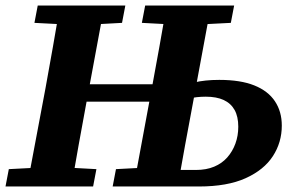

<svg xmlns="http://www.w3.org/2000/svg" viewBox="-27 -677 1071 697"><path d="M549 0 555 -60H684Q722 -60 750.5 -72Q779 -84 798 -105.5Q817 -127 827.5 -155.5Q838 -184 838 -217Q838 -254 824.5 -278Q811 -302 785 -314Q759 -326 720 -326Q686 -326 658.5 -319Q631 -312 605 -303L610 -360Q637 -368 677 -377.5Q717 -387 769 -387Q846 -387 896 -367Q946 -347 971 -309.5Q996 -272 996 -221Q996 -160 963.5 -110Q931 -60 864.5 -30Q798 0 695 0ZM-7 0 5 -63 140 -70H193L323 -63L311 0ZM71 0 138 -356Q152 -431 165 -506.5Q178 -582 191 -657H352L286 -301Q272 -226 258.5 -150.5Q245 -75 232 0ZM98 -594 110 -657H428L416 -594L287 -587H234ZM458 0 524 -356Q538 -431 551.5 -506.5Q565 -582 578 -657H739L673 -301Q659 -226 645 -150.5Q631 -75 618 0ZM488 -594 500 -657H823L811 -594L674 -587H621ZM382 0 394 -63 527 -70H548L542 0ZM227 -308 229 -371H589L588 -308Z"/></svg>

Font: Source Serif 4
Style: Bold Italic
Weight: 700
Italic angle: -12°
Designer: Frank Grießhammer
Foundry: Adobe Systems Incorporated
Version: Version 4.004;hotconv 1.0.116;makeotfexe 2.5.65601